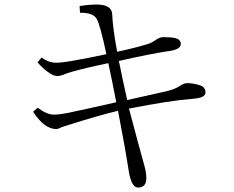

<svg xmlns="http://www.w3.org/2000/svg" viewBox="-20 -799 1040 854"><path d="M453.1 -558.1Q425.3 -689.9 410.2 -714.8Q394.5 -743.2 335.9 -742.2L334 -772Q374.5 -778.8 409.2 -778.8Q477.1 -778.8 479 -735.8Q481.4 -676.3 501 -568.8Q585 -586.4 646 -606Q656.2 -609.9 672.9 -621.6Q690.4 -633.8 706.1 -633.8Q739.3 -633.8 758.3 -629.9Q784.2 -623.5 784.2 -604Q784.2 -581.1 742.2 -573.7Q644 -559.1 508.8 -527.8Q524.9 -446.3 545.9 -354Q594.7 -364.3 720.2 -393.1Q759.3 -402.8 776.9 -415Q797.4 -429.2 813 -429.2Q839.8 -429.2 870.1 -419.4Q894 -411.6 894 -387.2Q894 -364.3 840.8 -359.9Q733.4 -351.6 553.7 -315.9Q601.6 -134.8 620.1 -69.8Q630.9 -33.2 630.9 -6.8Q630.9 35.2 593.8 35.2Q564.5 35.2 552.7 -38.1Q537.1 -139.6 504.9 -306.2Q428.7 -288.6 269 -238.3Q252.4 -233.4 245.1 -229Q238.3 -225.1 230 -225.1Q177.7 -225.1 127 -301.8L147.9 -319.8Q188.5 -289.1 218.8 -289.1Q243.2 -289.1 277.8 -295.9Q377.9 -316.9 497.1 -344.2Q477.5 -445.8 461.9 -518.1Q363.8 -498 296.9 -479Q272.5 -471.7 265.1 -467.8Q249 -460.9 232.9 -460.9Q217.3 -460.9 191.4 -480Q168 -496.6 147 -522L165 -543Q196.8 -520 229 -520Q252 -520 293.9 -526.9Q369.6 -540 453.1 -558.1Z"/></svg>

Font: I.Ming
Style: Regular
Weight: 400
Designer: Ichiten Fonts Project
Version: Version 6.11; Dec 27, 2019